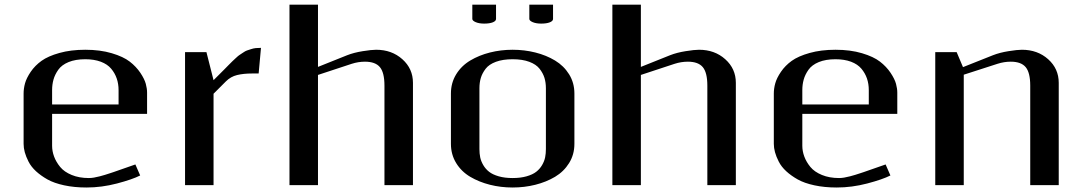

<svg xmlns="http://www.w3.org/2000/svg" viewBox="-20 -812 4746 842"><path d="M369.6 -31.2Q379.9 -31.2 392.1 -33.2Q404.3 -35.2 417.7 -38.8Q431.2 -42.5 440.4 -45.2Q449.7 -47.9 462.2 -52.2Q474.6 -56.6 477.1 -57.1L573.7 -90.8L594.7 -42.5Q560.1 -24.9 492.9 -7.3Q425.8 10.3 359.4 10.3Q305.7 10.3 261.5 0.7Q217.3 -8.8 188.2 -25.1Q159.2 -41.5 137.9 -61Q116.7 -80.6 105.2 -103Q93.8 -125.5 88.6 -144.5Q83.5 -163.6 83.5 -181.2V-401.9Q83.5 -423.8 89.8 -446.8Q96.2 -469.7 114.7 -497.1Q133.3 -524.4 162.1 -545.2Q190.9 -565.9 240.7 -579.8Q290.5 -593.8 354 -593.8Q419.4 -593.8 470.2 -578.6Q521 -563.5 549.1 -541.7Q577.1 -520 595.5 -492.7Q613.8 -465.3 619.4 -444.3Q625 -423.3 625 -406.2V-312.5H208.5V-172.9Q208.5 -148.9 217.3 -125.2Q226.1 -101.6 243.9 -79.8Q261.7 -58.1 294.4 -44.7Q327.1 -31.2 369.6 -31.2ZM208.5 -354H500V-416.5Q500 -444.3 491.9 -467.8Q483.9 -491.2 467.5 -510.7Q451.2 -530.3 422.1 -541.3Q393.1 -552.2 354 -552.2Q311 -552.2 280.8 -539.8Q250.5 -527.3 235.6 -506.1Q220.7 -484.9 214.6 -463.1Q208.5 -441.4 208.5 -416.5Z M1114.3 -489.7H1085Q1047.9 -489.7 1019.8 -482.9Q991.7 -476.1 970.7 -455.1L916.5 -400.9V0H791.5V-583.5H885.3L916.5 -460.4L964.4 -508.3Q967.8 -511.7 981.7 -525.9Q995.6 -540 999 -543.2Q1002.4 -546.4 1014.2 -557.4Q1025.9 -568.4 1030.5 -571Q1035.2 -573.7 1045.7 -581.1Q1056.2 -588.4 1063 -590.6Q1069.8 -592.8 1080.6 -596.4Q1091.3 -600.1 1101.8 -601.1Q1112.3 -602.1 1124.5 -602.1Z M1249.5 0V-791.5H1374.5V-518.6L1502.4 -569.8Q1532.2 -581.5 1570.8 -587.6Q1609.4 -593.8 1629.4 -593.8Q1698.2 -593.8 1744.6 -552.2Q1791 -510.7 1791 -448.7V0H1666V-436.5Q1666 -493.7 1646 -517.6Q1626 -541.5 1580.6 -541.5Q1551.3 -541.5 1522.5 -532.2L1374.5 -483.4V0Z M2301.3 -791.5H2405.3V-729Q2405.3 -719.7 2391.1 -714.1Q2377 -708.5 2353.5 -708.5Q2331.1 -708.5 2316.2 -714.8Q2301.3 -721.2 2301.3 -729ZM2051.3 -791.5H2155.3V-729Q2155.3 -719.7 2141.1 -714.1Q2127 -708.5 2103.5 -708.5Q2081.1 -708.5 2066.2 -714.8Q2051.3 -721.2 2051.3 -729ZM2082.5 -158.2Q2082.5 -138.7 2085.9 -121.8Q2089.4 -105 2099.4 -87.9Q2109.4 -70.8 2125 -58.6Q2140.6 -46.4 2167 -38.8Q2193.4 -31.2 2228 -31.2Q2262.7 -31.2 2289.3 -38.8Q2315.9 -46.4 2331.5 -58.6Q2347.2 -70.8 2357.2 -87.9Q2367.2 -105 2370.6 -121.8Q2374 -138.7 2374 -158.2V-424.8Q2374 -449.7 2367.7 -470.5Q2361.3 -491.2 2346.2 -510.5Q2331.1 -529.8 2301 -541Q2271 -552.2 2228 -552.2Q2185.1 -552.2 2154.8 -541Q2124.5 -529.8 2109.6 -510.3Q2094.7 -490.7 2088.6 -470.2Q2082.5 -449.7 2082.5 -424.8ZM1957.5 -181.2V-401.9Q1957.5 -448.7 1980.5 -486.1Q2003.4 -523.4 2042.2 -546.6Q2081.1 -569.8 2128.7 -581.8Q2176.3 -593.8 2228 -593.8Q2279.8 -593.8 2327.6 -581.8Q2375.5 -569.8 2414.1 -546.6Q2452.6 -523.4 2475.8 -486.1Q2499 -448.7 2499 -401.9V-181.2Q2499 -134.3 2475.8 -96.9Q2452.6 -59.6 2414.1 -36.6Q2375.5 -13.7 2327.6 -1.7Q2279.8 10.3 2228 10.3Q2176.3 10.3 2128.7 -1.7Q2081.1 -13.7 2042.2 -36.6Q2003.4 -59.6 1980.5 -96.9Q1957.5 -134.3 1957.5 -181.2Z M2665.5 0V-791.5H2790.5V-518.6L2918.5 -569.8Q2948.2 -581.5 2986.8 -587.6Q3025.4 -593.8 3045.4 -593.8Q3114.3 -593.8 3160.6 -552.2Q3207 -510.7 3207 -448.7V0H3082V-436.5Q3082 -493.7 3062 -517.6Q3042 -541.5 2996.6 -541.5Q2967.3 -541.5 2938.5 -532.2L2790.5 -483.4V0Z M3659.7 -31.2Q3669.9 -31.2 3682.1 -33.2Q3694.3 -35.2 3707.8 -38.8Q3721.2 -42.5 3730.5 -45.2Q3739.7 -47.9 3752.2 -52.2Q3764.6 -56.6 3767.1 -57.1L3863.8 -90.8L3884.8 -42.5Q3850.1 -24.9 3783 -7.3Q3715.8 10.3 3649.4 10.3Q3595.7 10.3 3551.5 0.7Q3507.3 -8.8 3478.3 -25.1Q3449.2 -41.5 3428 -61Q3406.7 -80.6 3395.3 -103Q3383.8 -125.5 3378.7 -144.5Q3373.5 -163.6 3373.5 -181.2V-401.9Q3373.5 -423.8 3379.9 -446.8Q3386.2 -469.7 3404.8 -497.1Q3423.3 -524.4 3452.1 -545.2Q3481 -565.9 3530.8 -579.8Q3580.6 -593.8 3644 -593.8Q3709.5 -593.8 3760.3 -578.6Q3811 -563.5 3839.1 -541.7Q3867.2 -520 3885.5 -492.7Q3903.8 -465.3 3909.4 -444.3Q3915 -423.3 3915 -406.2V-312.5H3498.5V-172.9Q3498.5 -148.9 3507.3 -125.2Q3516.1 -101.6 3533.9 -79.8Q3551.8 -58.1 3584.5 -44.7Q3617.2 -31.2 3659.7 -31.2ZM3498.5 -354H3790V-416.5Q3790 -444.3 3782 -467.8Q3773.9 -491.2 3757.6 -510.7Q3741.2 -530.3 3712.2 -541.3Q3683.1 -552.2 3644 -552.2Q3601.1 -552.2 3570.8 -539.8Q3540.5 -527.3 3525.6 -506.1Q3510.7 -484.9 3504.6 -463.1Q3498.5 -441.4 3498.5 -416.5Z M4081.5 0V-583.5H4175.3L4203.1 -517.6L4334.5 -569.8Q4364.3 -581.5 4402.8 -587.6Q4441.4 -593.8 4461.4 -593.8Q4530.3 -593.8 4576.7 -552.2Q4623 -510.7 4623 -448.7V0H4498V-436.5Q4498 -493.7 4478 -517.6Q4458 -541.5 4412.6 -541.5Q4383.3 -541.5 4354.5 -532.2L4206.5 -484.4V0Z"/></svg>

Font: Resagnicto
Style: Bold
Weight: 700
Version: Version 0.9991